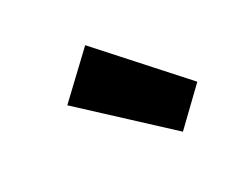

<svg xmlns="http://www.w3.org/2000/svg" viewBox="-54 -860 433 370"><g transform="rotate(-20 163.0 -674.5)"><path d="M267 -564 75 -688 147 -785 326 -645Z"/></g></svg>

Font: DM Sans 10pt Black
Style: Italic
Weight: 900
Italic angle: -10°
Version: Version 4.004;gftools[0.9.30]